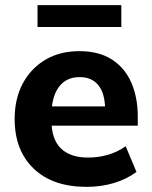

<svg xmlns="http://www.w3.org/2000/svg" viewBox="-20 -716 590 747"><path d="M317 11Q185 11 111 -60Q37 -131 37 -253Q37 -332 68.5 -391Q100 -450 156.5 -483.5Q213 -517 289 -517Q364 -517 414.5 -485Q465 -453 490.5 -395.5Q516 -338 516 -262V-227H161V-302H406L389 -288Q389 -351 363.5 -383.5Q338 -416 290 -416Q237 -416 208.5 -377Q180 -338 180 -265V-249Q180 -175 216.5 -139Q253 -103 322 -103Q363 -103 399.5 -113.5Q436 -124 469 -147L511 -47Q473 -19 423.5 -4Q374 11 317 11ZM126 -611V-696H452V-611Z"/></svg>

Font: Mulish ExtraLight ExtraBold
Style: Regular
Weight: 800
Version: Version 3.603